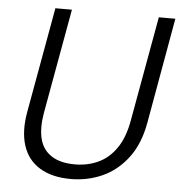

<svg xmlns="http://www.w3.org/2000/svg" viewBox="-51 -749 762 810"><g transform="rotate(5 329.5 -344.0)"><path d="M278 12Q198 12 146 -20Q94 -52 75 -112Q56 -172 71 -255L151 -700H221L141 -255Q130 -191 141.5 -145.5Q153 -100 190.5 -75.5Q228 -51 290 -51Q344 -51 389 -72Q434 -93 465 -138Q496 -183 509 -255L589 -700H659L580 -255Q564 -163 519 -103.5Q474 -44 411.5 -16Q349 12 278 12Z"/></g></svg>

Font: DM Sans 20pt Light
Style: Italic
Weight: 300
Italic angle: -10°
Version: Version 4.004;gftools[0.9.30]